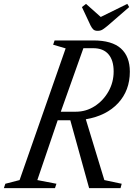

<svg xmlns="http://www.w3.org/2000/svg" viewBox="-73 -970 690 990"><path d="M-53 0 -45.5 -22.5 28 -41.5 265.5 -720.5 201 -739.5 208.5 -761.5H408Q504.5 -761.5 550.5 -720Q596.5 -678.5 596.5 -600.5Q596.5 -503.5 536 -438.2Q475.5 -373 369.5 -355L465 -41.5L554.5 -22.5L548.5 0H386.5L289.5 -350H224.5L119.5 -41.5L218 -22.5L210.5 0ZM240.5 -394H318Q371 -394 415.2 -422.5Q459.5 -451 486.2 -498.2Q513 -545.5 513 -601.5Q513 -659.5 486 -690.5Q459 -721.5 408 -721.5H357ZM430.5 -811Q416 -811 408.5 -817.8Q401 -824.5 394 -838.5L349.5 -933.5L370.5 -950L446.5 -882.5L583.5 -950L593 -933.5L483.5 -838.5Q468.5 -826 457.2 -818.5Q446 -811 430.5 -811Z"/></svg>

Font: Libre Caslon Condensed
Style: Italic
Weight: 400
Italic angle: -22.583°
Designer: Pablo Impallari, Rodrigo Fuenzalida, Katja Schimmel, Ertekin Erdin
Foundry: Pablo Impallari, Rodrigo Fuenzalida
Version: Version 2.000;gftools[0.9.33]